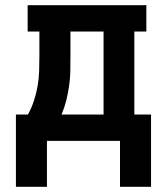

<svg xmlns="http://www.w3.org/2000/svg" viewBox="-20 -540 640 736"><path d="M440 176V0H160V176H41V-101H87Q101 -126 110 -153.5Q119 -181 124 -209.5Q129 -238 130 -267Q131 -296 131 -325V-419H86V-520H541V-419H495V-101H559V176ZM216 -101H377V-419H250V-325Q250 -296 249.5 -267.5Q249 -239 245 -211Q241 -183 234 -155Q227 -127 216 -101Z"/></svg>

Font: Iosevka Etoile
Style: Bold
Weight: 700
Designer: Belleve Invis
Foundry: Belleve Invis
Version: Version 28.1.0; ttfautohint (v1.8.4)